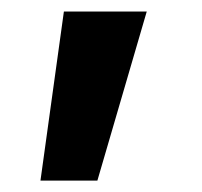

<svg xmlns="http://www.w3.org/2000/svg" viewBox="-20 -132 354 336"><path d="M50.8 184.1 91.8 -111.8H236.8L150.4 184.1Z"/></svg>

Font: Inter 18pt
Style: Bold
Weight: 700
Designer: Rasmus Andersson
Foundry: rsms
Version: Version 4.001;git-66647c0bb